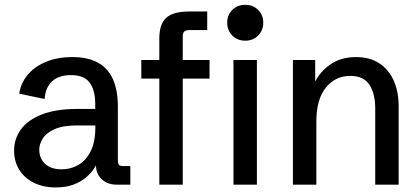

<svg xmlns="http://www.w3.org/2000/svg" viewBox="-20 -781 1773 812"><path d="M215.8 11.7Q163.6 11.7 123.8 -7.8Q84 -27.3 61.8 -62.5Q39.6 -97.7 39.6 -144Q39.6 -194.3 68.8 -234.1Q98.1 -273.9 157.5 -297.1Q216.8 -320.3 307.1 -320.3H391.6L382.8 -310.5V-339.8Q382.8 -399.9 359.1 -431.6Q335.4 -463.4 280.3 -463.4Q227.5 -463.4 199.5 -436.3Q171.4 -409.2 168.9 -362.3L61.5 -384.8Q66.9 -427.2 95.2 -462.4Q123.5 -497.6 172.1 -518.6Q220.7 -539.6 286.6 -539.6Q352.1 -539.6 394.5 -515.9Q437 -492.2 457.8 -445.6Q478.5 -398.9 478.5 -329.6V-105.5Q478.5 -89.4 483.2 -84Q487.8 -78.6 502.9 -78.6H531.2V0H474.1Q434.6 0 410.2 -22.9Q385.7 -45.9 385.7 -83.5V-117.2L401.4 -114.7Q394 -93.8 380.1 -71.8Q366.2 -49.8 344 -30.8Q321.8 -11.7 290 0Q258.3 11.7 215.8 11.7ZM240.7 -64.9Q279.3 -64.9 311.8 -83.7Q344.2 -102.5 363.8 -142.1Q383.3 -181.6 383.3 -244.1V-250.5H306.6Q245.1 -250.5 210 -234.4Q174.8 -218.3 160.4 -194.6Q146 -170.9 146 -147.9Q146 -125.5 156 -106.7Q166 -87.9 187 -76.4Q208 -64.9 240.7 -64.9Z M653.8 0V-618.2Q653.8 -679.2 683.1 -705.8Q712.4 -732.4 780.3 -732.4H856.4V-653.8H779.8Q765.1 -653.8 759 -647.5Q752.9 -641.1 752.9 -626.5V0ZM577.6 -448.7V-527.3H866.2V-448.7ZM967.3 0V-527.3H1066.4V0ZM1017.1 -608.9Q984.4 -608.9 962.6 -630.6Q940.9 -652.3 940.9 -684.6Q940.9 -717.8 962.6 -739.3Q984.4 -760.7 1017.1 -760.7Q1049.8 -760.7 1071.5 -739.3Q1093.3 -717.8 1093.3 -684.6Q1093.3 -652.3 1071.5 -630.6Q1049.8 -608.9 1017.1 -608.9Z M1218.8 0V-527.3H1313V-407.7L1309.6 -429.2Q1331.5 -476.6 1376.5 -508.1Q1421.4 -539.6 1485.8 -539.6Q1543.5 -539.6 1583.5 -513.7Q1623.5 -487.8 1644.8 -440.9Q1666 -394 1666 -329.1V0H1566.9V-321.8Q1566.9 -384.8 1542.5 -422.4Q1518.1 -460 1460.9 -460Q1398.4 -460 1358.2 -410.6Q1317.9 -361.3 1317.9 -266.6V0Z"/></svg>

Font: Schibsted Grotesk Medium
Style: Regular
Weight: 500
Designer: Bakken & Baeck AS, Henrik Kongsvoll
Foundry: Schibsted ASA
Version: Version 1.100;gftools[0.9.25]